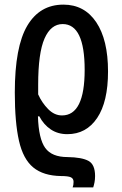

<svg xmlns="http://www.w3.org/2000/svg" viewBox="-20 -570 528 830"><path d="M254 -550Q345 -550 396 -474Q447 -398 447 -261Q447 -130 400 -60Q353 10 271 10Q230 10 199.5 -10.5Q169 -31 150 -67H144Q147 30 175.5 69.5Q204 109 272 109Q334 110 362.5 125.5Q391 141 391 191Q391 206 388.5 218.5Q386 231 383 240H294Q296 235 297 229.5Q298 224 298 216Q298 202 286.5 196.5Q275 191 244 191Q168 190 124 154Q80 118 62 38.5Q44 -41 44 -170Q44 -368 98 -459Q152 -550 254 -550ZM251 -466Q200 -466 172.5 -403.5Q145 -341 145 -203Q145 -192 145 -182Q145 -172 145 -162Q161 -126 188 -98.5Q215 -71 248 -71Q346 -71 346 -268Q346 -466 251 -466Z"/></svg>

Font: Avrile Sans Condensed Medium
Style: Regular
Weight: 500
Width: 3
Designer: Monotype Design Team
Foundry: Monotype Imaging Inc.
Version: Version 2.001;September 10, 2019;FontCreator 11.5.0.2425 64-